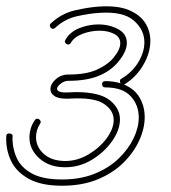

<svg xmlns="http://www.w3.org/2000/svg" viewBox="-40 -572 545 613"><path d="M158 21Q92 21 52 -1Q12 -23 -5 -59Q-22 -95 -20 -137Q-20 -146 -10 -146Q-6 -146 -2.5 -143.5Q1 -141 0 -136Q-1 -100 13 -68.5Q27 -37 62 -18Q97 1 158 1Q217 1 262.5 -17.5Q308 -36 339 -66Q370 -96 386.5 -130.5Q403 -165 403 -197Q403 -237 377 -265Q351 -293 296 -293Q286 -293 286 -303Q286 -313 296 -313Q323 -313 345 -306Q343 -309 343 -313Q343 -319 348 -321Q383 -342 402 -374Q421 -406 421 -437Q421 -477 387 -506.5Q353 -536 278 -531Q244 -529 205 -520Q166 -511 136 -483Q133 -480 129 -480Q124 -480 120.5 -486Q117 -492 122 -497Q156 -529 199.5 -539Q243 -549 276 -551Q335 -555 371 -540Q407 -525 423.5 -499Q440 -473 440 -442Q440 -403 417.5 -364.5Q395 -326 358 -303Q357 -302 356 -302Q390 -288 406 -260Q422 -232 422 -198Q422 -162 404.5 -123.5Q387 -85 353.5 -52Q320 -19 271 1Q222 21 158 21ZM168 -38Q117 -38 85.5 -66.5Q54 -95 54 -133Q54 -147 58 -161Q62 -175 71 -188Q74 -193 79 -193Q84 -193 88 -188Q92 -183 88 -177Q75 -157 75 -134Q75 -103 100 -80.5Q125 -58 169 -58Q207 -58 242.5 -79Q278 -100 300.5 -130.5Q323 -161 323 -189Q323 -220 291 -241Q259 -262 179 -257Q148 -256 134.5 -265Q121 -274 121 -287Q121 -304 138 -319Q155 -334 178 -334Q234 -334 268 -349Q302 -364 321 -386Q344 -413 344 -434Q344 -454 324 -464Q304 -474 278 -474Q250 -474 223.5 -464Q197 -454 186 -435Q184 -430 177 -430Q173 -430 169 -434.5Q165 -439 169 -445Q183 -470 213 -482Q243 -494 274 -494Q309 -494 337 -479Q365 -464 365 -435Q365 -422 358.5 -407Q352 -392 337 -374Q314 -346 275.5 -330Q237 -314 178 -314Q166 -314 154 -305Q142 -296 142 -288Q142 -283 150 -279.5Q158 -276 178 -277Q184 -277 190 -277.5Q196 -278 201 -278Q278 -278 310.5 -252Q343 -226 343 -191Q343 -157 318 -121.5Q293 -86 253.5 -62Q214 -38 168 -38Z"/></svg>

Font: Neonderthaw
Style: Regular
Weight: 400
Designer: Robert E. Leuschke
Foundry: Robert E. Leuschke
Version: Version 1.010; ttfautohint (v1.8.3)